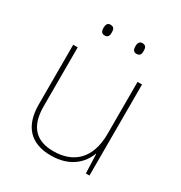

<svg xmlns="http://www.w3.org/2000/svg" viewBox="-169 -831 910 964"><g transform="rotate(30 286.5 -349.5)"><path d="M171 -678C171 -661 176 -647 194 -647C216 -647 219 -661 219 -678C219 -694 216 -709 194 -709C176 -709 171 -694 171 -678ZM356 -678C356 -661 361 -647 379 -647C401 -647 404 -661 404 -678C404 -694 401 -709 379 -709C361 -709 356 -694 356 -678ZM481 -528H455V-226C455 -82 377 -15 262 -15C163 -15 108 -68 108 -186V-528H82V-182C82 -57 144 10 262 10C374 10 431 -50 454 -111H456L460 0H481Z"/></g></svg>

Font: Noto Sans Arabic Thin
Style: Regular
Weight: 100
Designer: Monotype Design Team, Nadine Chahine, Nizar Qandah and Khaled Hosny
Foundry: Monotype Imaging Inc.
Version: Version 2.012